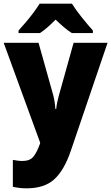

<svg xmlns="http://www.w3.org/2000/svg" viewBox="-20 -786 606 1046"><path d="M0 -553H190L271 -264Q275 -248 278 -228Q281 -208 282 -192H286Q288 -211 291.5 -228Q295 -245 300 -263L381 -553H566L366 35Q330 141 276 190.5Q222 240 125 240Q102 240 83.5 237.5Q65 235 50 232V85Q61 87 74.5 89Q88 91 102 91Q143 91 162 67.5Q181 44 197 -1L199 -8ZM372 -766Q393 -732 425.5 -691.5Q458 -651 486 -620V-606H371Q349 -620 328 -638Q307 -656 283 -679Q259 -655 239 -637.5Q219 -620 198 -606H81V-620Q98 -638 120 -664Q142 -690 162.5 -717.5Q183 -745 196 -766Z"/></svg>

Font: Noto Sans Lao SemiCondensed Black
Style: Regular
Weight: 900
Width: 4
Designer: Monotype Design Team
Foundry: Monotype Imaging Inc.
Version: Version 2.003; ttfautohint (v1.8.4.7-5d5b)